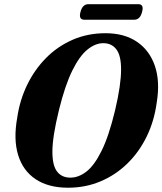

<svg xmlns="http://www.w3.org/2000/svg" viewBox="-20 -866 758 896"><path d="M472.5 -711Q560 -711 619 -671Q678 -631 702.8 -558.5Q727.5 -486 711.5 -388.5Q700 -301.5 664.5 -228.8Q629 -156 574 -102.5Q519 -49 448.8 -19.5Q378.5 10 297.5 10Q206.5 10 147 -29.2Q87.5 -68.5 64.8 -142Q42 -215.5 60.5 -317.5Q72 -397.5 106.2 -468.8Q140.5 -540 194 -594.5Q247.5 -649 318 -680Q388.5 -711 472.5 -711ZM308.5 -37Q346.5 -37 383.2 -65.2Q420 -93.5 454 -162Q488 -230.5 517 -351Q531.5 -412.5 538.2 -459.2Q545 -506 545 -540Q545.5 -605.5 523.5 -635Q501.5 -664.5 462 -664.5Q424.5 -664.5 387.5 -634.2Q350.5 -604 317 -535.8Q283.5 -467.5 255.5 -354Q239.5 -289 232 -240.8Q224.5 -192.5 224.5 -158Q224.5 -93.5 246.5 -65.2Q268.5 -37 308.5 -37ZM355.5 -810Q365 -846.5 392.5 -846.5H625.5Q653 -846.5 643 -810.5Q634 -774 606.5 -774H373.5Q346 -774 355.5 -810Z"/></svg>

Font: Fraunces 144pt Soft
Style: Bold Italic
Weight: 700
Italic angle: -16°
Version: Version 1.000;[b76b70a41]